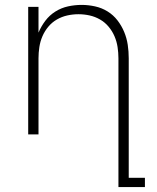

<svg xmlns="http://www.w3.org/2000/svg" viewBox="-20 -548 640 783"><path d="M463 215V-310Q463 -333 459.5 -356Q456 -379 447 -400Q438 -421 423 -439Q408 -457 388 -468.5Q368 -480 345.5 -485Q323 -490 300 -490Q277 -490 254.5 -485Q232 -480 212 -468.5Q192 -457 177 -439Q162 -421 153 -400Q144 -379 140.5 -356Q137 -333 137 -310V0H95V-520H137V-415Q148 -441 165 -463.5Q182 -486 206 -501Q230 -516 257.5 -522Q285 -528 313 -528Q340 -528 367.5 -522Q395 -516 418.5 -501.5Q442 -487 459 -465Q476 -443 486.5 -417.5Q497 -392 501 -365Q505 -338 505 -310V177H571V215Z"/></svg>

Font: Iosevka Extralight Extended
Style: Regular
Weight: 200
Width: 7
Monospace: yes
Designer: Belleve Invis
Foundry: Belleve Invis
Version: Version 32.5.0; ttfautohint (v1.8.4)